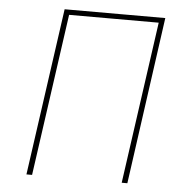

<svg xmlns="http://www.w3.org/2000/svg" viewBox="-50 -730 756 779"><g transform="rotate(5 328.0 -340.5)"><path d="M592 -681 497 0H474L567 -660H202L109 0H86L182 -681Z"/></g></svg>

Font: Fira Sans Thin
Style: Italic
Weight: 250
Italic angle: -8°
Designer: Carrois Corporate & Edenspiekermann AG
Foundry: Carrois Corporate GbR & Edenspiekermann AG
Version: Version 4.203